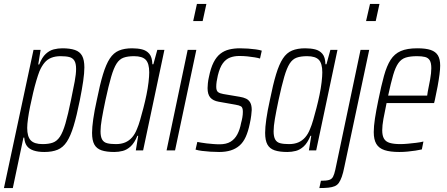

<svg xmlns="http://www.w3.org/2000/svg" viewBox="-53 -763 2268 974"><path d="M-33 191 117 -510H153L141 -436H146Q160 -472 179 -489.5Q198 -507 219.5 -512.5Q241 -518 263 -518Q302 -518 327 -509.5Q352 -501 363.5 -480Q375 -459 375 -421Q375 -393 369 -351.5Q363 -310 352 -255Q336 -175 320.5 -124Q305 -73 286 -44Q267 -15 239.5 -3.5Q212 8 172 8Q140 8 117.5 0.5Q95 -7 83.5 -22.5Q72 -38 70 -65H66L12 191ZM163 -32Q194 -32 215 -39.5Q236 -47 251 -69.5Q266 -92 279 -136.5Q292 -181 307 -255Q319 -312 326 -350Q333 -388 333 -413Q333 -441 324.5 -455Q316 -469 299 -473.5Q282 -478 254 -478Q228 -478 207.5 -470Q187 -462 172.5 -444.5Q158 -427 147 -401Q140 -383 131.5 -354.5Q123 -326 115 -292Q107 -258 100 -224Q93 -190 89 -161Q85 -132 85 -114Q85 -70 103 -51Q121 -32 163 -32Z M527 8Q487 8 462 -0.5Q437 -9 425.5 -30Q414 -51 414 -89Q414 -117 420 -159Q426 -201 438 -255Q454 -335 469.5 -386Q485 -437 504 -466Q523 -495 550.5 -506.5Q578 -518 617 -518Q645 -518 667.5 -512.5Q690 -507 704.5 -490Q719 -473 720 -437H725L745 -510H781L673 0H636L648 -74H644Q629 -38 610 -20.5Q591 -3 570 2.5Q549 8 527 8ZM535 -32Q562 -32 582 -40.5Q602 -49 617 -66Q632 -83 642 -109Q650 -127 658 -155Q666 -183 674.5 -215.5Q683 -248 690 -282Q697 -316 700.5 -346Q704 -376 704 -396Q704 -441 686.5 -459.5Q669 -478 627 -478Q595 -478 574 -470.5Q553 -463 538.5 -440.5Q524 -418 511 -373.5Q498 -329 482 -255Q470 -198 463.5 -160Q457 -122 457 -97Q457 -70 465 -55.5Q473 -41 490.5 -36.5Q508 -32 535 -32Z M927 -656 946 -743H994L975 -656ZM792 0 899 -510H943L835 0Z M1059 8Q1037 8 1014 6.5Q991 5 971.5 2.5Q952 0 939 -4L948 -43Q955 -42 967.5 -39.5Q980 -37 995.5 -35.5Q1011 -34 1027.5 -32.5Q1044 -31 1061 -31Q1095 -31 1116.5 -44Q1138 -57 1151 -81.5Q1164 -106 1170 -139Q1174 -153 1176.5 -167.5Q1179 -182 1179 -196Q1179 -218 1169.5 -223.5Q1160 -229 1141 -232L1056 -247Q1028 -252 1014 -268Q1000 -284 1000 -316Q1000 -325 1001.5 -340.5Q1003 -356 1007 -373Q1016 -418 1030.5 -446.5Q1045 -475 1065 -490.5Q1085 -506 1110 -512Q1135 -518 1164 -518Q1185 -518 1205.5 -516.5Q1226 -515 1244.5 -512.5Q1263 -510 1275 -506L1266 -466Q1257 -469 1239.5 -472Q1222 -475 1202 -477Q1182 -479 1161 -479Q1135 -479 1114 -471Q1093 -463 1077.5 -442Q1062 -421 1052 -380Q1048 -363 1046 -349Q1044 -335 1044 -323Q1044 -303 1053 -296Q1062 -289 1080 -286L1163 -272Q1182 -269 1195.5 -262.5Q1209 -256 1216.5 -242.5Q1224 -229 1224 -205Q1224 -198 1221.5 -177.5Q1219 -157 1214 -135Q1206 -96 1193.5 -68.5Q1181 -41 1162 -24.5Q1143 -8 1117.5 0Q1092 8 1059 8Z M1405 8Q1365 8 1340 -0.5Q1315 -9 1303.5 -30Q1292 -51 1292 -89Q1292 -117 1298 -159Q1304 -201 1316 -255Q1332 -335 1347.5 -386Q1363 -437 1382 -466Q1401 -495 1428.5 -506.5Q1456 -518 1495 -518Q1523 -518 1545.5 -512.5Q1568 -507 1582.5 -490Q1597 -473 1598 -437H1603L1623 -510H1659L1551 0H1514L1526 -74H1522Q1507 -38 1488 -20.5Q1469 -3 1448 2.5Q1427 8 1405 8ZM1413 -32Q1440 -32 1460 -40.5Q1480 -49 1495 -66Q1510 -83 1520 -109Q1528 -127 1536 -155Q1544 -183 1552.5 -215.5Q1561 -248 1568 -282Q1575 -316 1578.5 -346Q1582 -376 1582 -396Q1582 -441 1564.5 -459.5Q1547 -478 1505 -478Q1473 -478 1452 -470.5Q1431 -463 1416.5 -440.5Q1402 -418 1389 -373.5Q1376 -329 1360 -255Q1348 -198 1341.5 -160Q1335 -122 1335 -97Q1335 -70 1343 -55.5Q1351 -41 1368.5 -36.5Q1386 -32 1413 -32Z M1804 -656 1824 -743H1872L1853 -656ZM1567 191 1575 154Q1602 154 1616 150Q1630 146 1636.5 133.5Q1643 121 1648 98L1776 -510H1820L1694 83Q1688 114 1681 133.5Q1674 153 1666 164.5Q1658 176 1645 181.5Q1632 187 1613 189Q1594 191 1567 191Z M1973 8Q1926 8 1897.5 -1.5Q1869 -11 1856 -33Q1843 -55 1843 -93Q1843 -122 1849 -161.5Q1855 -201 1866 -254Q1881 -328 1895 -378.5Q1909 -429 1928.5 -459.5Q1948 -490 1980 -504Q2012 -518 2064 -518Q2107 -518 2132 -509.5Q2157 -501 2168.5 -482Q2180 -463 2180 -430Q2180 -412 2176.5 -385Q2173 -358 2167 -325Q2161 -292 2153 -256L2149 -240H1908Q1898 -193 1892 -159.5Q1886 -126 1886 -102Q1886 -75 1895 -59.5Q1904 -44 1924.5 -38Q1945 -32 1978 -32Q1995 -32 2016 -34Q2037 -36 2058 -38.5Q2079 -41 2095 -45L2087 -5Q2074 -2 2055 1Q2036 4 2014.5 6Q1993 8 1973 8ZM1916 -278H2114L2117 -298Q2123 -327 2129 -360Q2135 -393 2135 -417Q2135 -444 2127 -457Q2119 -470 2103 -474Q2087 -478 2063 -478Q2028 -478 2005.5 -471Q1983 -464 1968 -443Q1953 -422 1941.5 -382.5Q1930 -343 1916 -278Z"/></svg>

Font: Saira Condensed ExtraLight
Style: Italic
Weight: 250
Width: 3
Italic angle: -12°
Designer: Hector Gatti with collaboration of the Omnibus-Type team
Foundry: Omnibus-Type
Version: Version 1.101